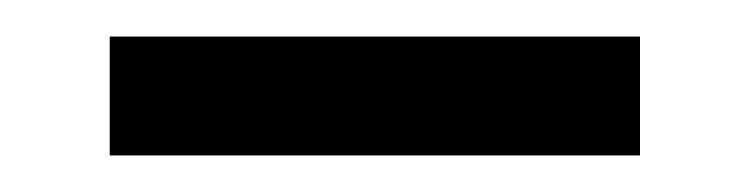

<svg xmlns="http://www.w3.org/2000/svg" viewBox="-20 -698 410 105"><path d="M40 -613H330V-678H40Z"/></svg>

Font: Noto Serif Thai Medium
Style: Regular
Weight: 500
Designer: Monotype Design Team
Foundry: Monotype Imaging Inc.
Version: Version 1.901;PS 001.901;hotconv 1.0.88;makeotf.lib2.5.64775